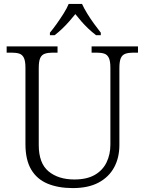

<svg xmlns="http://www.w3.org/2000/svg" viewBox="-20 -951 740 981"><path d="M352 10Q278 10 223.5 -12.5Q169 -35 139.5 -84.5Q110 -134 110 -215V-605Q110 -639 102 -655.5Q94 -672 78.5 -677Q63 -682 40 -682H14V-714H274V-682H248Q225 -682 209 -676.5Q193 -671 185.5 -654.5Q178 -638 178 -603V-210Q178 -117 228 -75.5Q278 -34 360 -34Q424 -34 464.5 -57.5Q505 -81 524.5 -121.5Q544 -162 544 -212V-605Q544 -639 536 -655.5Q528 -672 512.5 -677Q497 -682 474 -682H448V-714H685V-682H660Q637 -682 621 -676.5Q605 -671 597.5 -654.5Q590 -638 590 -603V-210Q590 -145 563 -95.5Q536 -46 483.5 -18Q431 10 352 10ZM235 -784Q251 -803 269.5 -829Q288 -855 305 -882Q322 -909 331 -931H399Q409 -909 425.5 -882Q442 -855 461 -829Q480 -803 495 -784V-771H471Q449 -788 430.5 -805.5Q412 -823 396 -841.5Q380 -860 365 -879Q350 -860 333.5 -841.5Q317 -823 299 -805.5Q281 -788 259 -771H235Z"/></svg>

Font: Noto Serif Thai Light
Style: Regular
Weight: 300
Version: Version 2.001